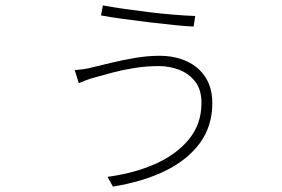

<svg xmlns="http://www.w3.org/2000/svg" viewBox="-20 -641 1040 709"><path d="M724 -261Q724 -310 700.5 -340Q677 -370 641 -383.5Q605 -397 567 -397Q521 -397 477 -390Q433 -383 395.5 -373Q358 -363 330 -355Q311 -350 296 -344Q281 -338 271 -334L256 -382Q270 -383 287.5 -385.5Q305 -388 320 -392Q349 -399 390 -409Q431 -419 478 -427Q525 -435 568 -435Q625 -435 669 -415Q713 -395 738.5 -356Q764 -317 764 -260Q764 -175 718 -112.5Q672 -50 590 -10Q508 30 397 48L377 12Q475 -1 553 -35.5Q631 -70 677.5 -126.5Q724 -183 724 -261ZM360 -621Q392 -615 437 -608.5Q482 -602 531 -596Q580 -590 625 -586.5Q670 -583 701 -582L695 -543Q667 -544 623 -548.5Q579 -553 529 -559Q479 -565 432 -571.5Q385 -578 353 -584Z"/></svg>

Font: Noto Sans SC Thin ExtraLight
Style: Regular
Weight: 250
Version: Version 2.004-H2;hotconv 1.0.118;makeotfexe 2.5.65603